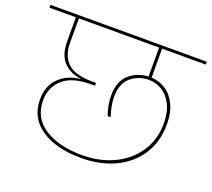

<svg xmlns="http://www.w3.org/2000/svg" viewBox="-155 -895 1121 1017"><g transform="rotate(20 405.5 -386.5)"><path d="M600 -724V-561Q643 -559 679.5 -536Q716 -513 738.5 -467.5Q761 -422 761 -356Q761 -256 713 -183Q665 -110 582 -71.5Q499 -33 394 -33Q253 -33 168.5 -90Q84 -147 84 -251Q84 -328 131 -373.5Q178 -419 249 -425V-427Q189 -434 151.5 -473Q114 -512 114 -589V-724H-35V-740H846V-724ZM583 -724H131V-589Q131 -512 173.5 -473Q216 -434 309 -434H333V-418H309Q204 -418 152.5 -371.5Q101 -325 101 -251Q101 -153 182 -101Q263 -49 394 -49Q492 -49 571.5 -86.5Q651 -124 697.5 -193.5Q744 -263 744 -355Q744 -418 722 -461Q700 -504 665 -524.5Q630 -545 591 -545Q535 -545 491.5 -509.5Q448 -474 448 -397Q448 -350 468 -290H451Q431 -346 431 -397Q431 -479 475.5 -518.5Q520 -558 583 -561Z"/></g></svg>

Font: Fz Poppins Thin
Style: Regular
Weight: 100
Designer: Ninad Kale (Devanagari), Jonny Pinhorn (Latin)
Foundry: Indian Type Foundry
Version: Vit hóa bi Vntype.Com & FontZin.Com